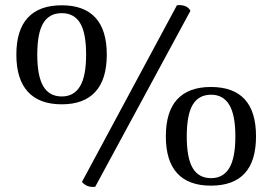

<svg xmlns="http://www.w3.org/2000/svg" viewBox="-20 -728 1081 762"><path d="M682.1 -707Q698.7 -709.5 713.9 -704.1Q729 -698.7 735.8 -685.1L357.9 13.2Q325.7 17.6 305.2 -5.9ZM225.1 -314Q136.2 -314 90.6 -363.8Q44.9 -413.6 44.9 -511.2Q44.9 -608.9 90.6 -658Q136.2 -707 225.1 -707Q313.5 -707 358.6 -658Q403.8 -608.9 403.8 -511.2Q403.8 -413.6 358.6 -363.8Q313.5 -314 225.1 -314ZM225.1 -345.2Q273.4 -345.2 297.6 -385.5Q321.8 -425.8 321.8 -511.2Q321.8 -597.2 297.9 -636.5Q273.9 -675.8 225.1 -675.8Q175.8 -675.8 151.9 -636.5Q127.9 -597.2 127.9 -511.2Q127.9 -425.8 151.9 -385.5Q175.8 -345.2 225.1 -345.2ZM816.9 8.8Q728.5 8.8 683.3 -40.3Q638.2 -89.4 638.2 -187Q638.2 -284.7 683.3 -333.7Q728.5 -382.8 816.9 -382.8Q996.1 -382.8 996.1 -187Q996.1 8.8 816.9 8.8ZM817.9 -21Q865.7 -21 889.9 -61Q914.1 -101.1 914.1 -187Q914.1 -272 889.9 -312Q865.7 -352.1 817.9 -352.1Q768.6 -352.1 744.9 -312.3Q721.2 -272.5 721.2 -187Q721.2 -100.6 744.9 -60.8Q768.6 -21 817.9 -21Z"/></svg>

Font: Arima Madurai Medium
Style: Regular
Weight: 500
Designer: Joana Correia and Natanael Gama
Foundry: NDISCOVER
Version: Version 1.019;PS 001.019;hotconv 1.0.88;makeotf.lib2.5.64775